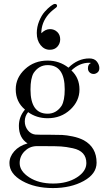

<svg xmlns="http://www.w3.org/2000/svg" viewBox="-20 -750 540 976"><path d="M28 79Q28 47 52.5 19Q77 -9 120 -21Q76 -49 76 -110Q76 -157 107 -193Q60 -232 60 -296Q60 -355 107 -398.5Q154 -442 222 -442Q282 -442 328 -406Q376 -453 434 -453Q460 -453 472.5 -437Q485 -421 485 -404Q485 -389 475.5 -381.5Q466 -374 456 -374Q444 -374 435.5 -382Q427 -390 427 -403Q427 -424 443 -430Q440 -431 433 -431Q384 -431 343 -392Q384 -354 384 -295Q384 -236 337 -192.5Q290 -149 222 -149Q166 -149 123 -180Q106 -160 106 -133Q106 -108 121 -88.5Q136 -69 159 -66Q166 -65 234 -65Q274 -65 296 -64Q318 -63 349.5 -56.5Q381 -50 406 -37Q471 -1 471 77Q471 134 405.5 170Q340 206 249 206Q157 206 92.5 169.5Q28 133 28 79ZM80 79Q80 120 128.5 151.5Q177 183 250 183Q322 183 370.5 152Q419 121 419 79Q419 49 402 30Q385 11 350 3.5Q315 -4 290.5 -5.5Q266 -7 221 -7H162Q128 -5 104 20Q80 45 80 79ZM135 -295Q135 -172 222 -172Q266 -172 293 -212Q309 -239 309 -296Q309 -419 222 -419Q178 -419 151 -379Q135 -352 135 -295ZM167 -582Q167 -613 179 -642.5Q191 -672 207 -690Q223 -708 237.5 -719Q252 -730 259 -730Q270 -730 270 -720Q270 -715 265 -711.5Q260 -708 249 -699Q238 -690 227 -678Q190 -635 190 -581Q211 -602 234 -602Q256 -602 271 -587.5Q286 -573 286 -550Q286 -529 272 -513Q258 -497 233 -497Q205 -497 186 -521Q167 -545 167 -582Z"/></svg>

Font: CMU Serif
Style: Roman
Weight: 500
Version: Version 0.7.0